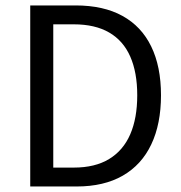

<svg xmlns="http://www.w3.org/2000/svg" viewBox="-20 -676 655 696"><path d="M89.6 0V-656.3H254.1Q354.9 -656.3 423.8 -618.4Q492.7 -580.5 528.1 -507.7Q563.6 -434.9 563.6 -330.8Q563.6 -226.6 528.4 -152.6Q493.3 -78.5 425 -39.2Q356.7 0 257.8 0ZM173.1 -68.5H247.7Q324.5 -68.5 375.6 -99.6Q426.8 -130.7 452.1 -189.1Q477.5 -247.5 477.5 -330.8Q477.5 -413.5 452.1 -471.1Q426.8 -528.6 375.6 -558.2Q324.5 -587.8 247.7 -587.8H173.1Z"/></svg>

Font: SourceSans3VF
Style: Regular
Weight: 200
Designer: Paul D. Hunt
Foundry: Adobe
Version: Version 3.052;hotconv 1.1.0;makeotfexe 2.6.0